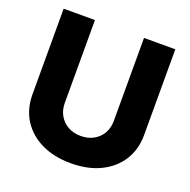

<svg xmlns="http://www.w3.org/2000/svg" viewBox="-130 -855 982 991"><g transform="rotate(20 361.0 -359.5)"><path d="M360.8 9.8Q268.6 9.8 199.7 -23.4Q130.9 -56.6 92.5 -116.7Q54.2 -176.8 54.2 -257.8V-727.5H226.1V-272Q226.1 -233.9 243.2 -204.1Q260.3 -174.3 290.5 -157.2Q320.8 -140.1 360.8 -140.1Q401.4 -140.1 431.6 -157.2Q461.9 -174.3 478.8 -203.9Q495.6 -233.4 495.6 -272V-727.5H667.5V-257.8Q667.5 -176.8 629.2 -116.7Q590.8 -56.6 522 -23.4Q453.1 9.8 360.8 9.8Z"/></g></svg>

Font: Inter 18pt ExtraBold
Style: Regular
Weight: 800
Designer: Rasmus Andersson
Foundry: rsms
Version: Version 4.001;git-66647c0bb